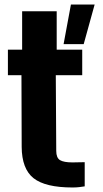

<svg xmlns="http://www.w3.org/2000/svg" viewBox="-20 -820 454 850"><path d="M301 10Q180.5 10 128.5 -31.2Q76.5 -72.5 76 -170L75 -487H15V-600H78V-770H231V-600H344V-487H227L229 -152Q229 -121.5 245.5 -111.2Q262 -101 301 -101Q314.5 -101 327 -101.5Q339.5 -102 355 -102V5Q343 7 330 8.5Q317 10 301 10ZM261.5 -624.5 294 -800H399L350.5 -624.5Z"/></svg>

Font: Big Shoulders Text Thin Black
Style: Regular
Weight: 900
Version: Version 2.002